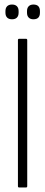

<svg xmlns="http://www.w3.org/2000/svg" viewBox="-20 -826 198 846"><path d="M64 0Q59 0 59 -6V-649Q59 -655 64 -655H95Q100 -655 100 -649V-6Q100 0 95 0ZM33 -741Q19 -741 11.5 -748.5Q4 -756 4 -770V-777Q4 -791 11.5 -798.5Q19 -806 33 -806Q47 -806 54.5 -798.5Q62 -791 62 -777V-770Q62 -756 54.5 -748.5Q47 -741 33 -741ZM127 -741Q114 -741 106.5 -748.5Q99 -756 99 -770V-777Q99 -791 106.5 -798.5Q114 -806 127 -806Q142 -806 149 -798.5Q156 -791 156 -777V-770Q156 -756 149 -748.5Q142 -741 127 -741Z"/></svg>

Font: Sofia Sans Extra Condensed Light
Style: Regular
Weight: 300
Designer: Botio Nikoltchev, Ani Petrova
Foundry: lettersoup
Version: Version 4.101